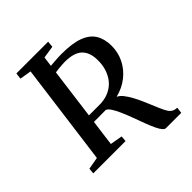

<svg xmlns="http://www.w3.org/2000/svg" viewBox="-237 -884 1141 1141"><g transform="rotate(-45 333.5 -314.0)"><path d="M492 115.5Q482.5 115.5 472 103.5Q461.5 91.5 449.8 67Q438 42.5 424.5 6.5Q410.5 -31 396.8 -68.2Q383 -105.5 369 -137.2Q355 -169 341.5 -189.5Q328 -210 315 -214Q302 -214 285.2 -213.8Q268.5 -213.5 250.5 -213.5Q232.5 -213.5 215.5 -213.5L194 -49.5L271 -36L268 0H-3.5L0 -36L76.5 -49.5L161.5 -692L88.5 -704L93.5 -743H360.5L356.5 -704L278.5 -692L270.5 -630Q292.5 -631.5 315.8 -633.5Q339 -635.5 365 -635.5Q454 -635.5 507.5 -615.8Q561 -596 585.2 -557Q609.5 -518 610 -461Q610.5 -405 586.8 -356.5Q563 -308 519.5 -273.2Q476 -238.5 416 -223.5Q433.5 -216.5 449.8 -196Q466 -175.5 480.5 -149Q495 -122.5 506.2 -97Q517.5 -71.5 524.5 -54.5Q539.5 -19 550 5.8Q560.5 30.5 570.5 46.2Q580.5 62 593.2 69.2Q606 76.5 625.5 77L620.5 115.5ZM222 -262Q238 -262 259.5 -261.8Q281 -261.5 299.2 -261.8Q317.5 -262 323 -262Q363.5 -264.5 395.2 -280Q427 -295.5 448.8 -322.2Q470.5 -349 481.5 -384.2Q492.5 -419.5 491.5 -460.5Q490.5 -523.5 456.2 -556Q422 -588.5 345 -588.5Q337 -588.5 322.8 -587.5Q308.5 -586.5 292.5 -585Q276.5 -583.5 264 -581.5Z"/></g></svg>

Font: Merriweather 48pt Medium
Style: Italic
Weight: 500
Italic angle: -7.8°
Version: Version 2.101